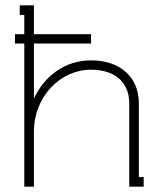

<svg xmlns="http://www.w3.org/2000/svg" viewBox="-20 -699 611 719"><path d="M108 -332H107V-536H321V-571H107V-679H54V-643H71V-571H36V-536H71V0H107V-205C107 -339 207 -438 321 -438C408 -438 464 -393 464 -312V-36V0H518V-36H500V-312C500 -412 428 -473 321 -473C226 -473 148 -417 108 -332Z"/></svg>

Font: Rawengulk
Style: Regular
Weight: 400
Version: Version 0.9